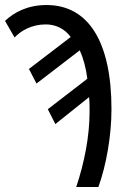

<svg xmlns="http://www.w3.org/2000/svg" viewBox="-28 -743 519 763"><path d="M275 0H363C394 -85 415 -203 415 -309C415 -576 324 -723 157 -723C80 -723 27 -693 -8 -660L30 -594C54 -620 97 -646 154 -646C193 -646 229 -629 253 -596L87 -469L117 -411L289 -543C303 -512 314 -472 319 -430L162 -309L192 -250L326 -357C328 -338 328 -319 328 -300C328 -200 307 -96 275 0Z"/></svg>

Font: Noto Sans Condensed
Style: Regular
Weight: 400
Width: 3
Designer: Monotype Design Team
Foundry: Monotype Imaging Inc.
Version: Version 2.013